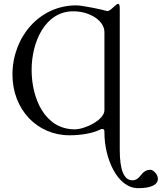

<svg xmlns="http://www.w3.org/2000/svg" viewBox="-20 -691 844 1002"><path d="M45 -302C45 -120 173 15 343 15C410 15 468 2 496 -12C503 -15 509 -18 514 -18C521 -18 525 -14 525 -3V2C525 132 590 291 701 291C769 291 804 273 804 242C804 219 780 195 765 195C748 195 732 202 718 220C701 242 688 250 671 250C624 250 605 189 605 92V-638C605 -655 605 -671 597 -671C584 -671 558 -633 540 -633C538 -633 537 -634 536 -634C518 -640 410 -663 378 -663C184 -663 45 -496 45 -302ZM145 -326C145 -473 216 -632 362 -632C453 -632 525 -580 525 -524V-116C525 -65 423 -16 370 -16C214 -16 145 -177 145 -326Z"/></svg>

Font: EB Garamond
Style: Regular
Weight: 400
Designer: Georg Duffner and Octavio Pardo
Foundry: Georg Duffner
Version: Version 1.000;PS 001.000;hotconv 1.0.88;makeotf.lib2.5.64775